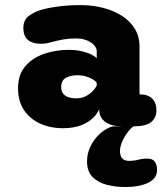

<svg xmlns="http://www.w3.org/2000/svg" viewBox="-20 -508 659 772"><path d="M472.5 0Q427 0 403 -18Q379 -36 379 -67V-69.5Q372.5 -52 354.5 -34.2Q336.5 -16.5 306.5 -4.5Q276.5 7.5 233.5 7.5Q182 7.5 141 -11.2Q100 -30 76.2 -65.8Q52.5 -101.5 52.5 -153Q52.5 -208 82 -242Q111.5 -276 158 -291.8Q204.5 -307.5 255 -307.5Q287 -307.5 311 -301.5Q335 -295.5 349.8 -287.5Q364.5 -279.5 369 -273.5V-301Q369 -311 363 -320.2Q357 -329.5 346 -337Q335 -344.5 319.8 -349Q304.5 -353.5 286 -353.5Q258.5 -353.5 235.2 -349.5Q212 -345.5 193 -340Q180.5 -336.5 169.2 -334.2Q158 -332 143 -332Q111 -332 92.5 -347.2Q74 -362.5 74 -395.5Q74 -426.5 93.8 -442.2Q113.5 -458 139.5 -466.5Q164.5 -475 208.8 -481.2Q253 -487.5 304 -487.5Q352.5 -487.5 395.5 -476.2Q438.5 -465 471.2 -443.8Q504 -422.5 522.5 -391.5Q541 -360.5 541 -321V-128.5H542.5Q575 -128.5 592 -111.5Q609 -94.5 609 -64.5Q609 -34.5 587.8 -17.2Q566.5 0 517 0ZM369 -174.5Q365.5 -181.5 353.5 -188.8Q341.5 -196 325.2 -200.8Q309 -205.5 291.5 -205.5Q264 -205.5 245 -195Q226 -184.5 226 -158.5Q226 -141.5 234.2 -131.2Q242.5 -121 256.2 -116.8Q270 -112.5 286 -112.5Q309 -112.5 326 -121.8Q343 -131 354 -143Q365 -155 369 -164ZM484.5 244Q445 244 409.5 235Q374 226 352 203.5Q330 181 330 141.5Q330 113.5 340 89.2Q350 65 366 46.2Q382 27.5 400 15.5Q418 3.5 434.5 0H517Q507 6 494.2 22.5Q481.5 39 472 59.8Q462.5 80.5 462.5 99.5Q462.5 120 472 129.5Q481.5 139 500.5 139Q507 139 518.8 137.5Q530.5 136 537 134Q547 131.5 555.8 130.5Q564.5 129.5 571.5 129.5Q593.5 129.5 602.5 142.2Q611.5 155 611.5 175Q611.5 210 575.5 227Q539.5 244 484.5 244Z"/></svg>

Font: Sono ExtraLight Monospace ExtraBold
Style: Regular
Weight: 800
Version: Version 2.112